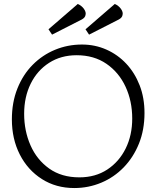

<svg xmlns="http://www.w3.org/2000/svg" viewBox="-20 -1015 790 970"><path d="M355 -65Q263 -65 191.5 -110.5Q120 -156 80 -234.5Q40 -313 40 -412Q40 -498 68 -568Q96 -638 145 -687.5Q194 -737 258 -763.5Q322 -790 394 -790Q460 -790 517.5 -764.5Q575 -739 618 -693Q661 -647 685.5 -584Q710 -521 710 -444Q710 -359 682 -289.5Q654 -220 605 -169.5Q556 -119 491.5 -92Q427 -65 355 -65ZM381 -119Q462 -119 522 -158.5Q582 -198 615 -265Q648 -332 648 -416Q648 -504 614.5 -576.5Q581 -649 518 -692.5Q455 -736 367 -736Q288 -736 228 -697.5Q168 -659 135 -592Q102 -525 102 -440Q102 -354 134 -281Q166 -208 228.5 -163.5Q291 -119 381 -119ZM394 -917 243 -840 225 -867 373 -995Q393 -986 404.5 -969.5Q416 -953 412 -939Q410 -926 394 -917ZM581 -917 430 -840 412 -867 560 -995Q580 -986 591.5 -969.5Q603 -953 599 -939Q597 -926 581 -917Z"/></svg>

Font: Gowun Batang
Style: Regular
Weight: 400
Designer: Yanghee Ryu
Foundry: Yanghee Ryu
Version: Version 2.000